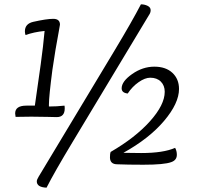

<svg xmlns="http://www.w3.org/2000/svg" viewBox="-20 -760 932 887"><path d="M570 -328Q542 -331 542 -352Q542 -384 590.5 -418Q639 -452 693 -452Q746 -452 776.5 -423.5Q807 -395 807 -349Q807 -283 738 -201.5Q669 -120 550 -54Q577 -53 632 -53Q735 -53 789 -77Q797 -63 797 -45Q797 -20 771 -11Q739 1 642 1Q569 1 522 -1Q488 -1 488 -33Q488 -51 491 -58Q605 -124 673 -200Q741 -276 741 -336Q741 -365 723 -383Q705 -401 674 -401Q650 -401 620.5 -380.5Q591 -360 570 -328ZM206 -277V-268Q242 -268 278 -272Q279 -268 279 -259Q279 -219 242 -219Q236 -219 199 -220Q162 -221 125 -221Q78 -221 52 -220Q50 -232 50 -236Q50 -272 102 -272H141Q166 -446 168 -462Q180 -549 186 -617Q136 -612 98 -598Q95 -607 95 -615Q95 -650 133 -659Q195 -673 226 -673Q257 -673 257 -646Q257 -642 251 -611.5Q245 -581 236.5 -530.5Q228 -480 222 -437Q206 -314 206 -277ZM158 57 510 -528Q590 -661 631 -740Q648 -740 662 -733Q676 -726 676 -713Q676 -701 668 -690L316 -105Q231 36 195 107Q150 105 150 78Q150 70 158 57Z"/></svg>

Font: Overlock
Style: Italic
Weight: 400
Designer: Dario Muhafara
Foundry: Dario Manuel Muhafara
Version: Version 1.001